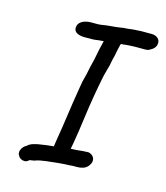

<svg xmlns="http://www.w3.org/2000/svg" viewBox="-105 -747 735 852"><g transform="rotate(15 262.5 -320.5)"><path d="M154 -611C149 -581 181 -575 202 -575H234C243 -575 254 -576 266 -578L289 -580C282 -554 275 -519 270 -492C264 -467 258 -445 253 -417C250 -405 247 -392 244 -382L237 -340C223 -258 214 -179 200 -99L196 -72C175 -70 148 -67 127 -63H126C111 -59 93 -57 79 -43C72 -40 60 -31 56 -17C56 -17 53 -14 54 -8C53 -3 54 4 59 9C62 18 74 25 87 25C97 25 103 19 108 15C112 14 120 13 127 12H129L130 11C160 0 199 -1 239 -6L266 -8C277 -8 288 -9 301 -10C321 -10 356 -7 372 -34C387 -54 378 -75 363 -82C360 -84 354 -87 345 -86L326 -85C308 -83 288 -81 271 -81L276 -107C290 -185 297 -261 311 -339L318 -378L325 -414C329 -438 337 -461 343 -485V-486C345 -500 349 -516 353 -531C355 -544 358 -556 360 -566C361 -572 363 -575 364 -583L366 -587V-588H374C386 -589 396 -591 406 -591C415 -591 422 -592 429 -592H473C477 -592 482 -592 487 -593C490 -593 494 -595 500 -599C511 -604 522 -615 524 -629C528 -653 508 -666 486 -666H437C431 -666 426 -665 422 -665C400 -665 381 -660 363 -660H361C351 -658 340 -657 327 -655L316 -654C310 -653 303 -653 294 -652C278 -651 258 -646 245 -646H214C194 -646 159 -640 154 -611Z"/></g></svg>

Font: Scribbler
Style: ExBdIta
Weight: 800
Designer: Mew Too
Foundry: Cannot Into Space Fonts
Version: Version 1.001